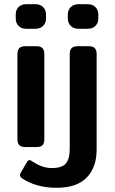

<svg xmlns="http://www.w3.org/2000/svg" viewBox="-20 -700 547 914"><path d="M55 -611V-632Q55 -652 68 -666Q81 -680 105 -680H148Q172 -680 185.5 -666Q199 -652 199 -632V-611Q199 -591 185.5 -577Q172 -563 148 -563H105Q81 -563 68 -577Q55 -591 55 -611ZM303 -611V-632Q303 -652 316.5 -666Q330 -680 354 -680H397Q421 -680 434.5 -666Q448 -652 448 -632V-611Q448 -591 434.5 -577Q421 -563 397 -563H354Q330 -563 316.5 -577Q303 -591 303 -611ZM63 -36V-443Q63 -462 72 -471Q81 -480 101 -480H153Q173 -480 182 -471Q191 -462 191 -443V-36Q191 -18 182.5 -9Q174 0 153 0H101Q81 0 72 -9Q63 -18 63 -36ZM84 148Q75 141 75 133Q75 128 80 120L108 72Q114 62 120 62Q126 62 133 68Q156 83 178.5 91.5Q201 100 228 100Q275 100 293.5 78Q312 56 312 9V-443Q312 -462 321 -471Q330 -480 350 -480H402Q422 -480 431 -471Q440 -462 440 -443V12Q440 97 392.5 145.5Q345 194 250 194Q200 194 157.5 182Q115 170 84 148Z"/></svg>

Font: Mitr
Style: Regular
Weight: 400
Designer: Thanarat Vachiruckul
Foundry: Cadson Demak
Version: Version 1.002